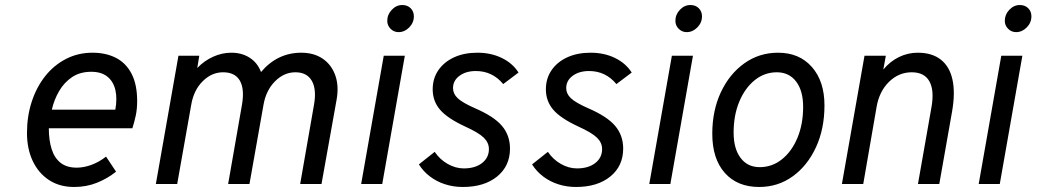

<svg xmlns="http://www.w3.org/2000/svg" viewBox="-20 -733 4130 765"><path d="M275.5 12Q217 12 175 -15.8Q133 -43.5 110.2 -92Q87.5 -140.5 87.5 -203Q87.5 -270 106.5 -328Q125.5 -386 160.2 -429.8Q195 -473.5 243 -498.2Q291 -523 348.5 -523Q402 -523 442 -502.5Q482 -482 504.2 -439.2Q526.5 -396.5 526.5 -330Q526.5 -298.5 520.8 -272Q515 -245.5 507.5 -222H174.5Q174.5 -174 185.8 -138.8Q197 -103.5 221.5 -84.2Q246 -65 285.5 -65Q313.5 -65 343.5 -75.8Q373.5 -86.5 402.5 -109L442.5 -49Q408 -21.5 366.2 -4.8Q324.5 12 275.5 12ZM186.5 -296H439.5Q447.5 -340 439.8 -374Q432 -408 408 -427.5Q384 -447 343.5 -447Q299 -447 267.2 -425.8Q235.5 -404.5 215.5 -370Q195.5 -335.5 186.5 -296Z M601 0 691 -511H774L766 -462Q793 -490.5 828.8 -506.8Q864.5 -523 902 -523Q943.5 -523 974.8 -503Q1006 -483 1020 -446Q1052.5 -484.5 1092.8 -503.8Q1133 -523 1180 -523Q1231 -523 1266 -499Q1301 -475 1316 -432.5Q1331 -390 1321 -335L1261 0H1176L1231 -315Q1242 -376.5 1222.5 -410.8Q1203 -445 1157 -445Q1111.5 -445 1075.8 -409Q1040 -373 1030 -316L974 0H889L944 -315Q955 -378 935.8 -411.5Q916.5 -445 869 -445Q823.5 -445 787.8 -409.5Q752 -374 742 -316L686 0Z M1419 0 1509 -511H1593L1503 0ZM1568 -605Q1549.5 -605 1536.2 -618.2Q1523 -631.5 1523 -650Q1523 -675 1541 -694Q1559 -713 1583 -713Q1603.5 -713 1616.2 -700.2Q1629 -687.5 1629 -668Q1629 -642.5 1610.5 -623.8Q1592 -605 1568 -605Z M1824 12Q1786.5 12 1753.2 1.2Q1720 -9.5 1693.2 -29.8Q1666.5 -50 1649 -78L1712 -128Q1732.5 -97.5 1763.8 -79.8Q1795 -62 1828 -62Q1873 -62 1900.5 -83.2Q1928 -104.5 1928 -139Q1928 -164.5 1907.5 -184.5Q1887 -204.5 1833 -229Q1762 -262 1733 -296.2Q1704 -330.5 1704 -377Q1704 -420.5 1726.5 -453.2Q1749 -486 1789 -504.5Q1829 -523 1882 -523Q1936 -523 1979 -502.2Q2022 -481.5 2046 -444L1985 -398Q1942 -450 1876 -450Q1836.5 -450 1810.8 -431Q1785 -412 1785 -382Q1785 -359.5 1803.5 -341.8Q1822 -324 1872 -302Q1948.5 -269 1980.2 -231.2Q2012 -193.5 2012 -141Q2012 -71.5 1960.8 -29.8Q1909.5 12 1824 12Z M2275 12Q2237.5 12 2204.2 1.2Q2171 -9.5 2144.2 -29.8Q2117.5 -50 2100 -78L2163 -128Q2183.5 -97.5 2214.8 -79.8Q2246 -62 2279 -62Q2324 -62 2351.5 -83.2Q2379 -104.5 2379 -139Q2379 -164.5 2358.5 -184.5Q2338 -204.5 2284 -229Q2213 -262 2184 -296.2Q2155 -330.5 2155 -377Q2155 -420.5 2177.5 -453.2Q2200 -486 2240 -504.5Q2280 -523 2333 -523Q2387 -523 2430 -502.2Q2473 -481.5 2497 -444L2436 -398Q2393 -450 2327 -450Q2287.5 -450 2261.8 -431Q2236 -412 2236 -382Q2236 -359.5 2254.5 -341.8Q2273 -324 2323 -302Q2399.5 -269 2431.2 -231.2Q2463 -193.5 2463 -141Q2463 -71.5 2411.8 -29.8Q2360.5 12 2275 12Z M2567 0 2657 -511H2741L2651 0ZM2716 -605Q2697.5 -605 2684.2 -618.2Q2671 -631.5 2671 -650Q2671 -675 2689 -694Q2707 -713 2731 -713Q2751.5 -713 2764.2 -700.2Q2777 -687.5 2777 -668Q2777 -642.5 2758.5 -623.8Q2740 -605 2716 -605Z M3005 12Q2917.5 12 2867.8 -44.2Q2818 -100.5 2818 -200Q2818 -292.5 2852.2 -365.5Q2886.5 -438.5 2945.8 -480.8Q3005 -523 3080 -523Q3165 -523 3215 -466Q3265 -409 3265 -313Q3265 -219.5 3231 -146Q3197 -72.5 3138.2 -30.2Q3079.5 12 3005 12ZM3007 -67Q3056.5 -67 3095.8 -98.5Q3135 -130 3157.5 -184.2Q3180 -238.5 3180 -307Q3180 -371.5 3152 -408.2Q3124 -445 3075 -445Q3026 -445 2987 -413.5Q2948 -382 2925.5 -327.8Q2903 -273.5 2903 -205Q2903 -140.5 2930.8 -103.8Q2958.5 -67 3007 -67Z M3334.5 0 3424.5 -511H3509.5L3499.5 -456Q3526.5 -488.5 3562 -505.8Q3597.5 -523 3636.5 -523Q3693.5 -523 3728.5 -495.5Q3763.5 -468 3775 -415.8Q3786.5 -363.5 3773.5 -289L3722.5 0H3637.5L3691.5 -307Q3703 -373 3683 -409Q3663 -445 3612.5 -445Q3561 -445 3522 -406.8Q3483 -368.5 3472.5 -306L3419.5 0Z M3879.5 0 3969.5 -511H4053.5L3963.5 0ZM4028.5 -605Q4010 -605 3996.8 -618.2Q3983.5 -631.5 3983.5 -650Q3983.5 -675 4001.5 -694Q4019.5 -713 4043.5 -713Q4064 -713 4076.8 -700.2Q4089.5 -687.5 4089.5 -668Q4089.5 -642.5 4071 -623.8Q4052.5 -605 4028.5 -605Z"/></svg>

Font: Overpass
Style: Italic
Weight: 400
Italic angle: -10°
Designer: Delve Withrington, Dave Bailey, Thomas Jockin
Foundry: Delve Fonts LLC
Version: Version 4.000